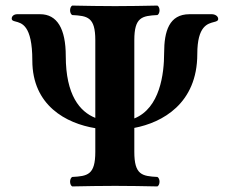

<svg xmlns="http://www.w3.org/2000/svg" viewBox="-20 -667 824 689"><path d="M322 -523V-244C267 -266 216 -325 216 -466C216 -564 185 -616 124 -616H42C31 -616 22 -610 22 -600C22 -594 27 -592 35 -590C57 -584 96 -578 96 -450C96 -288 218 -224 322 -207V-122C322 -39 294 -35 239 -32C229 -26 229 -4 239 2C279 1 353 0 393 0C433 0 505 1 545 2C555 -4 555 -26 545 -32C490 -35 462 -39 462 -122V-208C562 -227 688 -295 688 -473C688 -575 726 -582 748 -588C756 -590 763 -592 763 -599C763 -609 752 -616 740 -616H660C587 -616 569 -555 569 -477C569 -402 554 -279 462 -242V-523C462 -606 490 -610 545 -613C555 -619 555 -641 545 -647C505 -646 433 -645 393 -645C353 -645 279 -646 239 -647C229 -641 229 -619 239 -613C294 -610 322 -606 322 -523Z"/></svg>

Font: Libertinus Serif
Style: Bold
Weight: 700
Designer: Philipp H. Poll, Khaled Hosny
Foundry: Caleb Maclennan
Version: Version 7.050;RELEASE